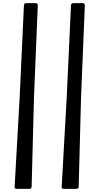

<svg xmlns="http://www.w3.org/2000/svg" viewBox="-20 -964 632 1220"><path d="M495 -346 480 221Q480 236 465 236H386Q370 236 372 221L404 -347L431 -929Q431 -944 447 -944H505Q519 -944 519 -929ZM196 -346 181 221Q181 236 166 236H87Q71 236 73 221L105 -347L132 -929Q132 -944 148 -944H206Q220 -944 220 -929Z"/></svg>

Font: OpenDyslexic 3
Style: Regular
Weight: 400
Designer: Abelardo Gonzalez
Version: Version 1.000;PS 001.001;hotconv 1.0.56